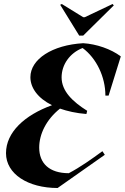

<svg xmlns="http://www.w3.org/2000/svg" viewBox="-20 -926 624 960"><path d="M268 14 504 -152 492 -170C439 -131 381 -90 324 -60C227 -60 176 -109 176 -188C176 -255 211 -328 280 -383C317 -370 361 -360 412 -356L416 -372C344 -417 288 -470 288 -539C288 -603 329 -661 393 -686C462 -635 507 -542 507 -448H523L584 -644C535 -681 462 -706 396 -710C241 -701 132 -630 132 -540C132 -487 169 -435 240 -400C102 -350 10 -264 10 -160C10 -56 120 14 268 14ZM376 -748H396L549 -899L543 -906L404 -840H396L289 -906L281 -902Z"/></svg>

Font: Mazius Display Extra Italic
Style: Bold
Weight: 700
Italic angle: -17°
Designer: Alberto Casagrande & Collletttivo
Foundry: Collletttivo
Version: Version 2.000;Glyphs 3.2 (3217)